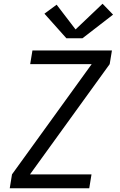

<svg xmlns="http://www.w3.org/2000/svg" viewBox="-20 -1004 640 1024"><path d="M32 0 44 -74 469 -662H141L153 -735H577L565 -662L140 -74H468L456 0ZM334 -800 217 -931 282 -979 383 -847 527 -984 583 -926 420 -800Z"/></svg>

Font: Iosevka SS04 Extended
Style: Italic
Weight: 400
Width: 7
Italic angle: -9°
Monospace: yes
Designer: Belleve Invis
Foundry: Belleve Invis
Version: Version 19.0.0; ttfautohint (v1.8.4)